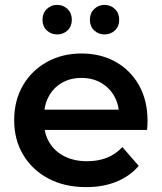

<svg xmlns="http://www.w3.org/2000/svg" viewBox="-20 -759 662 786"><path d="M333 7Q244 7 177.5 -28.5Q111 -64 74.5 -126Q38 -188 38 -267Q38 -347 73.5 -408.5Q109 -470 171.5 -505Q234 -540 314 -540Q392 -540 453 -506Q514 -472 549 -410Q584 -348 584 -264Q584 -256 583.5 -246Q583 -236 582 -227H163Q168 -199 182 -176Q204 -139 244 -119Q284 -99 336 -99Q381 -99 417 -113Q453 -127 481 -157L548 -80Q512 -38 457.5 -15.5Q403 7 333 7ZM162 -310H466Q462 -340 448 -365Q428 -400 393.5 -420Q359 -440 314 -440Q268 -440 233.5 -420Q199 -400 180 -365Q166 -340 162 -310ZM408 -618Q383 -618 365.5 -634.5Q348 -651 348 -678Q348 -705 365.5 -722Q383 -739 408 -739Q433 -739 450.5 -722Q468 -705 468 -678Q468 -651 450.5 -634.5Q433 -618 408 -618ZM214 -618Q189 -618 171.5 -634.5Q154 -651 154 -678Q154 -705 171.5 -722Q189 -739 214 -739Q239 -739 256.5 -722Q274 -705 274 -678Q274 -651 256.5 -634.5Q239 -618 214 -618Z"/></svg>

Font: Montserrat Thin SemiBold
Style: Regular
Weight: 600
Version: Version 9.000